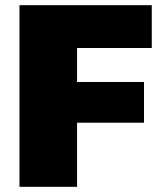

<svg xmlns="http://www.w3.org/2000/svg" viewBox="-20 -720 628 740"><path d="M55 0V-700H565V-535H277V-404H535V-247H277V0Z"/></svg>

Font: Golos Text ExtraBold
Style: Regular
Weight: 800
Designer: A.Korolkova, Vitaly Kuzmin
Foundry: ParaType Ltd
Version: Version 2.004